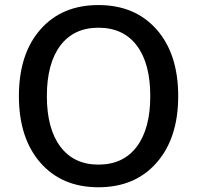

<svg xmlns="http://www.w3.org/2000/svg" viewBox="-20 -749 799 778"><path d="M56.6 -359.4Q56.6 -530.3 143.6 -629.4Q230.5 -728.5 378.9 -728.5Q527.3 -728.5 614.7 -629.4Q702.1 -530.3 702.1 -359.4Q702.1 -189.5 614.7 -89.8Q527.3 9.8 378.9 9.8Q230.5 9.8 143.6 -89.8Q56.6 -189.5 56.6 -359.4ZM169.9 -359.4Q169.9 -227.5 224.6 -154.8Q279.3 -82 378.9 -82Q479.5 -82 534.2 -154.8Q588.9 -227.5 588.9 -359.4Q588.9 -492.2 534.2 -564.5Q479.5 -636.7 378.9 -636.7Q279.3 -636.7 224.6 -564.5Q169.9 -492.2 169.9 -359.4Z"/></svg>

Font: Min Sans Medium
Style: Regular
Weight: 500
Designer: Jinseong-Kim, NotoSansCJK, Nunito
Foundry: Jinseong-Kim
Version: Version 1.400;Glyphs 3.1.2 (3151)